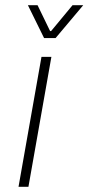

<svg xmlns="http://www.w3.org/2000/svg" viewBox="-20 -716 339 736"><path d="M139 -498H177L89 0H51ZM87 -696H124L172 -597H176L258 -696H299L193 -570H149Z"/></svg>

Font: Chakra Petch ExtraLight
Style: Italic
Weight: 275
Italic angle: -10°
Designer: Katatrad Aksorn Co.,Ltd.
Foundry: Cadson Demak Co.,Ltd.
Version: Version 1.000; ttfautohint (v1.6)